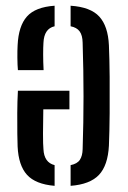

<svg xmlns="http://www.w3.org/2000/svg" viewBox="-20 -626 437 654"><path d="M351 -471.5Q353 -425.5 353.5 -364Q354 -302.5 353.5 -240Q353 -177.5 351 -130Q347.5 -62.5 317 -30.2Q286.5 2 220.5 7V-63.5Q243 -68 252 -81.5Q261 -95 261.5 -118Q264.5 -210 264.5 -297.8Q264.5 -385.5 261.5 -480.5Q261 -506 251.2 -519.2Q241.5 -532.5 220.5 -536.5V-606.5Q288.5 -602 318.2 -569.5Q348 -537 351 -471.5ZM216.5 -317V-253.5H127.5Q126.5 -212 126.5 -171.8Q126.5 -131.5 128 -118Q130 -72.5 166 -63.5V7Q101 1.5 72 -30.5Q43 -62.5 40 -127Q39.5 -138.5 39 -170Q38.5 -201.5 38.8 -241.2Q39 -281 41 -317ZM166 -606.5V-536.5Q130 -528.5 128 -480Q127 -465 127 -440.2Q127 -415.5 128.5 -387H41Q39.5 -403 39.2 -429Q39 -455 40 -471.5Q43 -537.5 71.8 -569.8Q100.5 -602 166 -606.5Z"/></svg>

Font: Big Shoulders Stencil Text Medium
Style: Regular
Weight: 500
Designer: Patric King
Foundry: XO Type Co
Version: Version 1.000